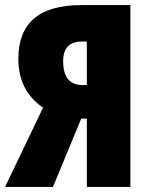

<svg xmlns="http://www.w3.org/2000/svg" viewBox="-25 -734 591 754"><path d="M183 0H-5L144 -311Q47 -378 47 -503Q47 -714 294 -714H487V0H316V-268H294ZM297 -571Q223 -571 223 -494Q223 -400 299 -400H316V-571Z"/></svg>

Font: Noto Sans UI CondBlack
Style: Regular
Weight: 900
Width: 3
Designer: Monotype Design Team
Foundry: Monotype Imaging Inc.
Version: Version 1.001